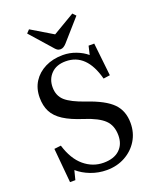

<svg xmlns="http://www.w3.org/2000/svg" viewBox="-170 -1037 937 1150"><g transform="rotate(-20 298.0 -462.0)"><path d="M309 14Q256 14 207.5 -4.5Q159 -23 125 -53L110 6H76L56 -213L99 -218Q127 -126 182 -80Q237 -34 306 -34Q372 -34 408 -67.5Q444 -101 444 -158Q444 -221 407 -257Q370 -293 283 -321Q207 -345 162 -374Q117 -403 97.5 -441Q78 -479 78 -531Q78 -589 105.5 -632Q133 -675 182 -699.5Q231 -724 295 -724Q338 -724 378.5 -708.5Q419 -693 447 -669L460 -724H496L519 -514L477 -508Q431 -683 298 -683Q239 -683 205.5 -649Q172 -615 172 -563Q172 -509 207.5 -477Q243 -445 330 -415Q443 -377 490.5 -329Q538 -281 538 -203Q538 -141 508 -92Q478 -43 426 -14.5Q374 14 309 14ZM295 -761Q283 -761 274.5 -767Q266 -773 253 -789L139 -918L158 -938L295 -856L434 -938L453 -918L334 -783Q325 -773 315.5 -767Q306 -761 295 -761Z"/></g></svg>

Font: Literata 36pt
Style: Regular
Weight: 400
Designer: Latin by Veronika Burian and Jose Scaglione. Greek by Irene Vlachou. Cyrillic by Vera Evstafieva.
Foundry: TypeTogether
Version: Version 3.002